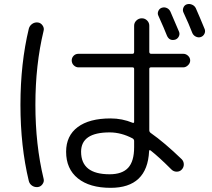

<svg xmlns="http://www.w3.org/2000/svg" viewBox="-20 -863 1040 940"><path d="M772.5 -825.2Q785.2 -829.1 796.9 -823.7Q808.6 -818.4 814.5 -805.7Q848.6 -727.5 856.4 -708Q861.3 -696.3 855.5 -684.6Q849.6 -672.9 837.9 -668.9Q808.6 -661.1 796.9 -689.5Q786.1 -717.8 754.9 -787.1Q750 -797.9 755.4 -809.6Q760.7 -821.3 772.5 -825.2ZM894.5 -841.8Q907.2 -845.7 919.9 -840.3Q932.6 -835 938.5 -823.2Q955.1 -786.1 982.4 -719.7Q986.3 -708 980.5 -696.8Q974.6 -685.5 962.9 -681.6Q950.2 -677.7 938 -684.1Q925.8 -690.4 920.9 -703.1Q905.3 -744.1 877.9 -802.7Q873 -813.5 877.9 -825.7Q882.8 -837.9 894.5 -841.8ZM516.6 -214.8Q377 -214.8 377 -120.1Q377 -9.8 516.6 -9.8Q578.1 -9.8 607.4 -41.5Q636.7 -73.2 636.7 -142.6V-172.9Q636.7 -180.7 628.9 -185.5Q573.2 -214.8 516.6 -214.8ZM521.5 56.6Q418.9 56.6 361.3 10.3Q303.7 -36.1 303.7 -120.1Q303.7 -198.2 360.4 -240.7Q417 -283.2 521.5 -283.2Q578.1 -283.2 629.9 -261.7Q636.7 -259.8 636.7 -266.6V-525.4Q636.7 -533.2 628.9 -533.2H364.3Q351.6 -533.2 341.3 -543Q331.1 -552.7 331.1 -567.4Q331.1 -580.1 340.3 -589.8Q349.6 -599.6 364.3 -599.6H628.9Q636.7 -599.6 636.7 -609.4V-737.3Q636.7 -752 647.9 -762.7Q659.2 -773.4 674.3 -773.4Q689.5 -773.4 700.2 -762.7Q710.9 -752 710.9 -737.3V-609.4Q710.9 -600.6 718.8 -599.6H877Q890.6 -599.6 900.9 -589.8Q911.1 -580.1 911.1 -566.9Q911.1 -553.7 900.4 -543.5Q889.6 -533.2 877 -533.2H718.8Q710.9 -533.2 710.9 -525.4V-225.6Q710.9 -217.8 716.8 -212.9Q785.2 -165 870.1 -83Q879.9 -72.3 879.9 -58.1Q879.9 -43.9 870.1 -33.2Q860.4 -22.5 845.2 -22.5Q830.1 -22.5 819.3 -33.2Q758.8 -93.8 717.8 -126Q710 -130.9 710 -123Q701.2 56.6 521.5 56.6ZM166 52.7Q150.4 54.7 137.7 46.4Q125 38.1 121.1 23.4Q80.1 -146.5 80.1 -349.6Q80.1 -552.7 121.1 -722.7Q125 -737.3 137.7 -746.1Q150.4 -754.9 166 -752.9Q179.7 -751 188.5 -738.3Q197.3 -725.6 193.4 -711.9Q153.3 -545.9 153.3 -350.1Q153.3 -154.3 193.4 11.7Q197.3 25.4 188.5 38.1Q179.7 50.8 166 52.7Z"/></svg>

Font: Rounded Mgen+ 1m regular
Style: Regular
Weight: 400
Designer: [Source Han Sans]
Ryoko NISHIZUKA  (kana & ideographs); Paul D. Hunt (Latin, Greek & Cyrillic); Wenlong ZHANG  (bopomofo
Version: Version 1.059.20150602